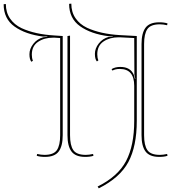

<svg xmlns="http://www.w3.org/2000/svg" viewBox="-160 -846 946 1050"><path d="M169 -107V-638L138 -640Q134 -640 130 -640Q82 -640 48 -617Q14 -594 14 -547Q14 -528 20 -514L12 -508Q1 -520 1 -549.5Q1 -579 22 -606Q43 -633 76 -642Q77 -642 99 -645V-647L76 -646Q-20 -658 -80 -700.5Q-140 -743 -140 -823L-128 -824Q-128 -778 -105 -744.5Q-82 -711 -42 -692Q32 -658 138 -652L183 -649V-107Q183 -47 161 -17.5Q139 12 86 12Q59 12 41 6L43 -4Q65 1 83 1Q133 1 151 -25Q169 -51 169 -107ZM209 -107V-649L223 -651V-107Q223 -51 241 -25Q259 1 309 1Q327 1 349 -4L351 6Q333 12 306 12Q253 12 231 -17.5Q209 -47 209 -107ZM498 -480Q554 -480 572 -436L578 -414L580 -415L575 -437L574 -638L496 -642Q492 -642 488 -642Q440 -642 406 -619Q372 -596 372 -549Q372 -530 378 -516L370 -510Q359 -522 359 -551.5Q359 -581 380 -608Q401 -635 434 -644Q435 -644 457 -647V-649L434 -648Q338 -660 278 -702.5Q218 -745 218 -825L230 -826Q230 -780 253 -746.5Q276 -713 316 -694Q390 -660 496 -654L588 -649V-185Q588 -46 542 40Q496 126 380 184L374 174Q485 119 529.5 34.5Q574 -50 574 -185V-377Q574 -469 495 -469Q471 -469 455 -460L450 -468Q470 -480 498 -480ZM614 -107V-605Q614 -665 636 -694.5Q658 -724 711 -724Q738 -724 756 -718L754 -708Q732 -713 714 -713Q664 -713 646 -687Q628 -661 628 -605V-107Q628 -51 646 -25Q664 1 714 1Q732 1 754 -4L756 6Q738 12 711 12Q658 12 636 -17.5Q614 -47 614 -107Z"/></svg>

Font: Almendra Display
Style: Regular
Weight: 400
Designer: Ana Sanfelippo
Foundry: Ana Sanfelippo
Version: Version 1.004